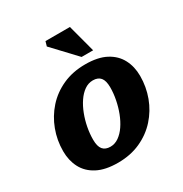

<svg xmlns="http://www.w3.org/2000/svg" viewBox="-169 -846 942 987"><g transform="rotate(-30 302.0 -352.0)"><path d="M354.5 -510Q429.5 -510 477 -484.8Q524.5 -459.5 547.2 -416Q570 -372.5 570 -317.5Q570 -252.5 548 -193.2Q526 -134 484.2 -87.5Q442.5 -41 383 -14Q323.5 13 249 13Q174.5 13 126.8 -12Q79 -37 56.2 -80.8Q33.5 -124.5 33.5 -179.5Q33.5 -244.5 55.8 -303.8Q78 -363 119.5 -409.5Q161 -456 220.5 -483Q280 -510 354.5 -510ZM256.5 -78Q283 -78 306.2 -94.2Q329.5 -110.5 348 -137.8Q366.5 -165 379.8 -199.5Q393 -234 400.2 -271Q407.5 -308 407.5 -343Q407.5 -383 392.5 -401Q377.5 -419 347.5 -419Q320.5 -419 297.2 -402.8Q274 -386.5 255.5 -359.2Q237 -332 223.8 -297.5Q210.5 -263 203.5 -226Q196.5 -189 196.5 -154Q196.5 -114 211.5 -96Q226.5 -78 256.5 -78ZM426.5 -552H358L230 -688L238 -715.5H383Z"/></g></svg>

Font: Newsreader 9pt
Style: Bold Italic
Weight: 700
Italic angle: -17°
Designer: Hugues Gentile
Foundry: Production Type
Version: Version 1.003